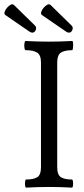

<svg xmlns="http://www.w3.org/2000/svg" viewBox="-76 -853 385 876"><path d="M43 3Q40 3 38.5 -6Q37 -15 38.5 -24.5Q40 -34 43 -34Q77 -34 94 -44.5Q111 -55 111 -91V-567Q111 -602 93.5 -613Q76 -624 41 -624Q37 -624 35.5 -634.5Q34 -645 35.5 -655.5Q37 -666 41 -666Q94 -663 147 -663Q199 -663 253 -666Q257 -666 257.5 -655.5Q258 -645 257 -634.5Q256 -624 253 -624Q219 -624 202 -613Q185 -602 185 -567V-91Q185 -55 202 -44.5Q219 -34 252 -34Q256 -34 257 -24.5Q258 -15 257 -6Q256 3 252 3Q200 0 148 0Q96 0 43 3ZM71 -704Q66 -704 58 -709L-51 -784Q-58 -789 -55 -798.5Q-52 -808 -44 -817.5Q-36 -827 -27 -831.5Q-18 -836 -12 -830L84 -736Q92 -728 87 -716Q82 -704 71 -704ZM238 -704Q233 -704 225 -709L116 -784Q109 -789 112 -798.5Q115 -808 123 -817.5Q131 -827 140 -831.5Q149 -836 155 -830L251 -736Q259 -728 254 -716Q249 -704 238 -704Z"/></svg>

Font: Junicode Two Beta Condensed
Style: Regular
Weight: 400
Width: 3
Designer: Peter S. Baker
Foundry: Briery Creek Software
Version: Version 1.053; ttfautohint (v1.8.4)